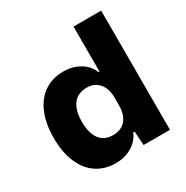

<svg xmlns="http://www.w3.org/2000/svg" viewBox="-169 -868 983 1017"><g transform="rotate(-30 322.5 -359.5)"><path d="M32 -270Q32 -357 59 -420.5Q86 -484 135.5 -517Q185 -550 251 -550Q308 -550 351.5 -524Q395 -498 411 -455H418V-729H587V0H426L420 -85H411Q395 -43 351.5 -16.5Q308 10 251 10Q185 10 135.5 -23Q86 -56 59 -119.5Q32 -183 32 -270ZM418 -245V-295Q418 -350 390.5 -382Q363 -414 317 -414Q260 -414 232 -376Q204 -338 204 -270Q204 -202 231 -164Q258 -126 313 -126Q364 -126 391 -158.5Q418 -191 418 -245Z"/></g></svg>

Font: Mona Sans ExtraBold
Style: Regular
Weight: 800
Designer: Deni Anggara
Foundry: GitHub
Version: Version 2.000